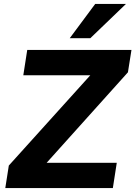

<svg xmlns="http://www.w3.org/2000/svg" viewBox="-20 -960 691 980"><path d="M7 0 25 -115 441 -576H99L119 -705H651L633 -591L218 -129H576L556 0ZM336 -765 466 -940H623L441 -765Z"/></svg>

Font: Nunito Sans ExtraBold
Style: Italic
Weight: 800
Italic angle: -9°
Designer: Vernon Adams
Foundry: Vernon Adams
Version: Version 3.006; ttfautohint (v1.8.3)